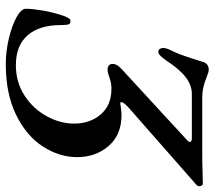

<svg xmlns="http://www.w3.org/2000/svg" viewBox="-58 -652 724 647"><g transform="rotate(90 303.5 -328.0)"><path d="M9 -54Q9 -75 15 -110.5Q21 -146 33 -181Q38 -194 41.5 -199Q45 -204 52 -204Q60 -204 62 -196.5Q64 -189 64 -171Q64 -99 98.5 -59.5Q133 -20 199 -20Q257 -20 302 -49.5Q347 -79 371.5 -124.5Q396 -170 396 -216Q396 -270 365 -306Q334 -342 279 -342Q261 -342 246 -337Q240 -335 230.5 -332Q221 -329 215 -329Q195 -329 195 -346Q195 -354 199 -361Q203 -368 214 -378L453 -598Q458 -603 458 -606Q458 -613 445 -613H296Q267 -613 240 -592.5Q213 -572 185 -529Q175 -515 168 -507.5Q161 -500 153 -500Q147 -500 144 -505.5Q141 -511 141 -518Q141 -527 154 -553Q163 -572 169.5 -592.5Q176 -613 178 -618L188 -650Q194 -670 215 -670Q221 -670 233.5 -665Q246 -660 255 -657Q282 -648 308 -648H483Q537 -648 556 -649L599 -650Q602 -650 604.5 -646.5Q607 -643 607 -638Q607 -632 603 -629L340 -398Q328 -387 324.5 -379Q321 -371 329 -372Q355 -376 367 -376Q434 -376 471.5 -332.5Q509 -289 509 -226Q509 -167 473.5 -111.5Q438 -56 367 -21Q296 14 195 14Q152 14 108.5 3.5Q65 -7 37 -22.5Q9 -38 9 -54Z"/></g></svg>

Font: EB Garamond Medium
Style: Italic
Weight: 500
Italic angle: -17.2°
Designer: Georg Duffner and Octavio Pardo
Foundry: Georg Duffner
Version: Version 1.000